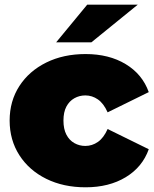

<svg xmlns="http://www.w3.org/2000/svg" viewBox="-20 -787 655 817"><path d="M344 10Q250 10 177 -26Q104 -62 62.5 -126.5Q21 -191 21 -274Q21 -357 62.5 -421Q104 -485 177 -521Q250 -557 344 -557Q444 -557 515 -514Q586 -471 613 -395L438 -309Q421 -347 396.5 -364Q372 -381 343 -381Q318 -381 296.5 -369Q275 -357 262.5 -333.5Q250 -310 250 -274Q250 -238 262.5 -214Q275 -190 296.5 -178Q318 -166 343 -166Q372 -166 396.5 -183Q421 -200 438 -238L613 -152Q586 -76 515 -33Q444 10 344 10ZM219 -607 351 -767H566L369 -607Z"/></svg>

Font: MOST Montserrat Black
Style: Regular
Weight: 900
Designer: Julieta Ulanovsky
Foundry: Julieta Ulanovsky
Version: Version 8.000;March 11, 2024;FontCreator 15.0.0.2926 64-bit